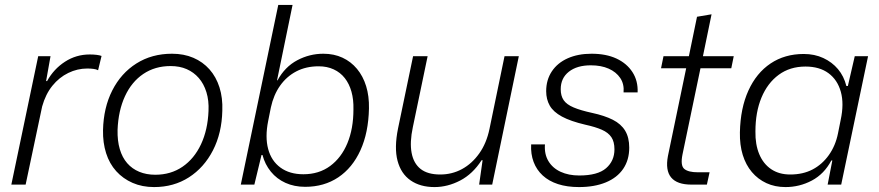

<svg xmlns="http://www.w3.org/2000/svg" viewBox="-20 -749 3568 779"><path d="M26 0 135 -521H185L167 -420H171Q198 -469 243.5 -498.5Q289 -528 344 -528Q359 -528 371.5 -526.5Q384 -525 392 -522L378 -464Q371 -468 359 -469.5Q347 -471 334 -471Q294 -471 257 -453Q220 -435 192.5 -401Q165 -367 151 -317L84 0Z M605 10Q557 10 518 -7Q479 -24 451.5 -54.5Q424 -85 410.5 -127.5Q397 -170 398 -221Q400 -312 435.5 -382Q471 -452 533.5 -491.5Q596 -531 678 -531Q726 -531 764.5 -514.5Q803 -498 830 -467.5Q857 -437 870.5 -394.5Q884 -352 882 -300Q880 -209 844 -139Q808 -69 746.5 -29.5Q685 10 605 10ZM610 -40Q673 -40 720.5 -72.5Q768 -105 795.5 -163.5Q823 -222 826 -299Q828 -341 817.5 -375Q807 -409 786.5 -432.5Q766 -456 737.5 -468.5Q709 -481 672 -481Q609 -481 561.5 -449Q514 -417 487 -358.5Q460 -300 457 -222Q456 -178 466 -144Q476 -110 496 -87Q516 -64 545 -52Q574 -40 610 -40Z M1218 9Q1174 9 1138.5 -7Q1103 -23 1079 -52.5Q1055 -82 1045 -120H1041L1012 0H957L1109 -729H1167L1104 -423H1106Q1136 -478 1186 -504.5Q1236 -531 1292 -531Q1335 -531 1369.5 -515Q1404 -499 1428.5 -469.5Q1453 -440 1465.5 -399.5Q1478 -359 1477 -309Q1475 -211 1442.5 -139.5Q1410 -68 1352.5 -29.5Q1295 9 1218 9ZM1211 -42Q1274 -42 1319.5 -75.5Q1365 -109 1389.5 -168Q1414 -227 1414 -305Q1415 -345 1406 -377Q1397 -409 1379 -432Q1361 -455 1334 -467.5Q1307 -480 1273 -480Q1222 -480 1182.5 -459.5Q1143 -439 1116.5 -401.5Q1090 -364 1079 -313L1068 -258Q1055 -193 1068 -144.5Q1081 -96 1118 -69Q1155 -42 1211 -42Z M1743 10Q1685 10 1646 -17Q1607 -44 1593 -96.5Q1579 -149 1595 -228L1656 -521H1715L1655 -233Q1642 -172 1650 -129Q1658 -86 1686.5 -63.5Q1715 -41 1766 -41Q1814 -41 1854.5 -63Q1895 -85 1924.5 -126.5Q1954 -168 1966 -226L2027 -521H2085L1977 0H1924L1938 -99H1934Q1898 -43 1847 -16.5Q1796 10 1743 10Z M2329 10Q2281 10 2244 -2Q2207 -14 2182 -37Q2157 -60 2145 -92Q2133 -124 2135 -163H2191Q2188 -124 2205 -95.5Q2222 -67 2254.5 -52Q2287 -37 2330 -37Q2405 -37 2439 -66.5Q2473 -96 2473 -143Q2473 -174 2460.5 -192.5Q2448 -211 2422 -222.5Q2396 -234 2355 -243Q2295 -257 2260 -276Q2225 -295 2210.5 -320.5Q2196 -346 2196 -379Q2196 -425 2219 -459.5Q2242 -494 2283.5 -512.5Q2325 -531 2380 -531Q2439 -531 2481 -511.5Q2523 -492 2546 -456.5Q2569 -421 2567 -374H2510Q2513 -408 2496.5 -432.5Q2480 -457 2449.5 -470.5Q2419 -484 2377 -484Q2321 -484 2288 -458Q2255 -432 2255 -387Q2255 -360 2267 -342.5Q2279 -325 2307.5 -313Q2336 -301 2382 -291Q2433 -280 2466.5 -263Q2500 -246 2516.5 -218.5Q2533 -191 2533 -150Q2533 -100 2508.5 -64Q2484 -28 2438 -9Q2392 10 2329 10Z M2785 0Q2727 0 2703 -29Q2679 -58 2690 -116L2764 -472H2662L2672 -521H2775L2808 -681L2867 -691L2832 -521H2957L2947 -472H2822L2749 -122Q2740 -77 2756.5 -63.5Q2773 -50 2811 -50H2859L2848 0Z M3167 10Q3124 10 3089.5 -6Q3055 -22 3030.5 -51Q3006 -80 2993.5 -120.5Q2981 -161 2982 -212Q2984 -310 3016.5 -381.5Q3049 -453 3106.5 -491.5Q3164 -530 3241 -530Q3285 -530 3320.5 -513.5Q3356 -497 3380 -468.5Q3404 -440 3414 -400H3420L3448 -521H3502L3393 0H3338L3357 -98H3353Q3324 -43 3274 -16.5Q3224 10 3167 10ZM3186 -41Q3238 -41 3277 -61.5Q3316 -82 3343 -120Q3370 -158 3380 -208L3391 -263Q3405 -328 3391.5 -376.5Q3378 -425 3341.5 -452Q3305 -479 3248 -479Q3185 -479 3139.5 -445.5Q3094 -412 3069.5 -353Q3045 -294 3045 -216Q3044 -163 3060.5 -123.5Q3077 -84 3109 -62.5Q3141 -41 3186 -41Z"/></svg>

Font: Mona Sans ExtraLight Light
Style: Italic
Weight: 300
Italic angle: -11.6951°
Version: Version 2.000